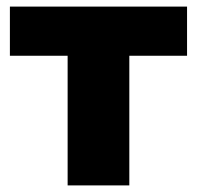

<svg xmlns="http://www.w3.org/2000/svg" viewBox="-20 -562 597 582"><path d="M372 -393H547V-542H10V-393H185V0H372Z"/></svg>

Font: Montserrat-Alt1 ExtBd
Style: Regular
Weight: 800
Designer: Differentunic
Foundry: Differentunic
Version: Version 7.222